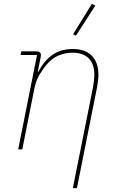

<svg xmlns="http://www.w3.org/2000/svg" viewBox="-20 -771 609 991"><path d="M95 0H74L171 -487H86L90 -506H168Q179 -506 185 -501.5Q191 -497 191 -487Q191 -483 190.5 -479.5Q190 -476 189 -471L175 -401H178Q208 -458 251 -488Q294 -518 356 -518Q420 -518 454 -483Q488 -448 488 -386Q488 -371 486 -353.5Q484 -336 481 -321L377 200H356L460 -320Q463 -337 465 -355Q467 -373 467 -383Q467 -441 438 -470Q409 -499 353 -499Q319 -499 284.5 -485.5Q250 -472 220 -437Q204 -418 185 -387.5Q166 -357 157 -312ZM472 -742 372 -587 357 -594 454 -751Z"/></svg>

Font: IBM Plex Sans Thin
Style: Italic
Weight: 250
Italic angle: -11.31°
Designer: Mike Abbink, Paul van der Laan, Pieter van Rosmalen
Foundry: Bold Monday
Version: Version 3.201